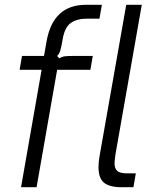

<svg xmlns="http://www.w3.org/2000/svg" viewBox="-20 -783 651 803"><path d="M68 0 154 -491H62L72 -549H164L175 -611Q202 -763 340 -763H406L396 -705H344Q301 -705 275.5 -686.5Q250 -668 242 -618Q236 -584 232 -571Q228 -558 219 -549L228 -539Q239 -546 250.5 -547.5Q262 -549 285 -549H368L358 -491H219L133 0ZM488 0Q439 0 415.5 -18.5Q392 -37 392 -84Q392 -105 396 -128L508 -763H573L463 -138Q459 -108 459 -100Q459 -78 470.5 -68Q482 -58 512 -58H548L538 0Z"/></svg>

Font: Open Sauce Sans Light Italic
Style: Regular
Weight: 300
Italic angle: -10°
Designer: Alfredo Marco Pradil
Foundry: Creative Sauce Fz LLC
Version: Version 1.477